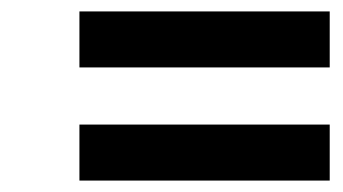

<svg xmlns="http://www.w3.org/2000/svg" viewBox="-20 -419 600 336"><path d="M557 -103V-201H119V-103ZM557 -301V-399H119V-301Z"/></svg>

Font: RazerF5 SemiBold
Style: Italic
Weight: 600
Foundry: Razer Inc.
Version: Version 2